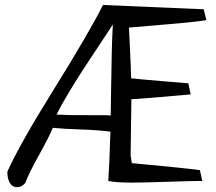

<svg xmlns="http://www.w3.org/2000/svg" viewBox="-20 -735 878 780"><path d="M792 -43.9 801.8 0Q763.7 0 663.6 3.4Q563.5 6.8 518.6 6.8Q446.3 6.8 419.9 0Q423.8 -50.8 428.7 -200.2Q376 -207 308.6 -209Q241.2 -210.9 194.3 -215.8Q182.6 -184.6 138.7 -105.5Q94.7 -26.4 83 7.8Q68.4 25.4 49.8 25.4Q30.3 25.4 20 8.3Q9.8 -8.8 9.8 -37.1Q56.6 -143.6 200.2 -374.5Q343.8 -605.5 398.4 -714.8L807.6 -697.3L818.4 -653.3Q774.4 -645.5 642.6 -634.8Q510.7 -624 503.9 -623Q504.9 -600.6 508.3 -531.2Q511.7 -461.9 512.7 -417Q545.9 -413.1 633.8 -405.8Q721.7 -398.4 745.1 -396.5L754.9 -351.6Q548.8 -333 513.7 -332Q513.7 -293.9 512.2 -217.3Q510.7 -140.6 510.7 -103.5Q511.7 -94.7 515.6 -72.3Q735.4 -51.8 792 -43.9ZM438.5 -635.7Q423.8 -612.3 382.3 -550.3Q340.8 -488.3 314.9 -448.2Q289.1 -408.2 257.8 -356.4Q226.6 -304.7 210 -269.5Q259.8 -266.6 340.3 -267.1Q420.9 -267.6 429.7 -265.6Q430.7 -307.6 431.6 -385.7Q432.6 -463.9 434.1 -524.4Q435.5 -585 438.5 -635.7Z"/></svg>

Font: Neucha
Style: Regular
Weight: 400
Designer: Jovanny Lemonad
Foundry: Jovanny Lemonad
Version: Version 001.001